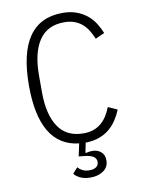

<svg xmlns="http://www.w3.org/2000/svg" viewBox="-98 -778 796 1052"><g transform="rotate(-10 300.0 -252.5)"><path d="M324 -658Q230 -658 184 -589.5Q138 -521 138 -396V-302Q138 -177 184 -108.5Q230 -40 324 -40Q356 -40 380.5 -49Q405 -58 423.5 -74Q442 -90 455.5 -111.5Q469 -133 479 -159L530 -136Q518 -106 500.5 -79.5Q483 -53 459 -33Q435 -13 402.5 -1Q370 11 328 12H326L315 66L318 68Q336 63 353 63Q382 63 401.5 79.5Q421 96 421 127Q421 164 392 184.5Q363 205 321 205Q285 205 262 193.5Q239 182 229 168L257 137Q267 149 283 157Q299 165 321 165Q343 165 357.5 155.5Q372 146 372 126Q372 110 358.5 99Q345 88 307 83L275 80L290 10Q74 -14 74 -349Q74 -710 324 -710Q367 -710 400 -698Q433 -686 458 -666Q483 -646 500.5 -619Q518 -592 530 -562L479 -539Q469 -564 455.5 -586Q442 -608 423.5 -624Q405 -640 380.5 -649Q356 -658 324 -658Z"/></g></svg>

Font: IBM Plex Mono Light
Style: Regular
Weight: 300
Monospace: yes
Designer: Mike Abbink, Paul van der Laan, Pieter van Rosmalen
Foundry: Bold Monday
Version: Version 2.3